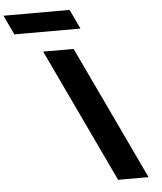

<svg xmlns="http://www.w3.org/2000/svg" viewBox="-620 -1123 995 1180"><g transform="rotate(-5 -123.0 -533.0)"><path d="M-553.9 -1066 -497.2 -946H-89.2L-145.9 -1066ZM-142 -825H-330L60 0H248Z"/></g></svg>

Font: Hussar
Style: BdOpOblFive
Weight: 700
Foundry: Cannot Into Space Fonts
Version: Version 2.00